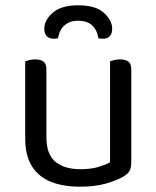

<svg xmlns="http://www.w3.org/2000/svg" viewBox="-20 -691 590 724"><path d="M75 -169V-260H155V-173Q155 -109 189 -81Q223 -53 283 -53Q323 -53 351 -61.5Q379 -70 395 -79V-260H475V-82Q475 -61 469.5 -48.5Q464 -36 443 -24Q421 -11 380 1Q339 13 282 13Q216 13 169.5 -6.5Q123 -26 99 -66.5Q75 -107 75 -169ZM475 -208H395V-460Q400 -462 410.5 -464.5Q421 -467 432 -467Q454 -467 464.5 -458.5Q475 -450 475 -430ZM155 -208H75V-460Q80 -462 90.5 -464.5Q101 -467 113 -467Q134 -467 144.5 -458.5Q155 -450 155 -430ZM275 -613Q244 -613 224 -596Q204 -579 199 -547Q195 -546 191 -545.5Q187 -545 182 -545Q166 -545 156.5 -554.5Q147 -564 147 -583Q147 -615 179 -643Q211 -671 275 -671Q341 -671 372 -642.5Q403 -614 403 -583Q403 -564 394 -554.5Q385 -545 368 -545Q363 -545 358.5 -545.5Q354 -546 351 -547Q346 -579 326.5 -596Q307 -613 275 -613Z"/></svg>

Font: Baloo Tamma 2
Style: Regular
Weight: 400
Designer: Divya Kowshik, Shuchita Grover and Ek Type
Foundry: Ek Type
Version: Version 1.700